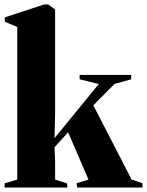

<svg xmlns="http://www.w3.org/2000/svg" viewBox="-20 -837 656 857"><path d="M0.5 0V-18.5L57 -35.5V-716.5L1.5 -740V-759.5L177 -817H195.5L226 -794.5V-330L223.5 -220.5L421 -462L335.5 -483V-502.5H565.5V-483L491.5 -462.5L396.5 -367L567.5 -35.5L616 -19V0H325L321.5 -19L375 -35.5L284 -246.5L223.5 -180L226 -113.5V-35.5L280 -18V0Z"/></svg>

Font: Merriweather 144pt Black
Style: Regular
Weight: 900
Version: Version 2.100